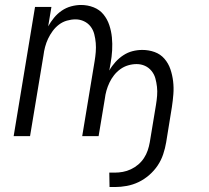

<svg xmlns="http://www.w3.org/2000/svg" viewBox="-20 -548 840 773"><path d="M421 205 420 147H442Q458 147 474.5 144Q491 141 507 133.5Q523 126 536.5 114.5Q550 103 559.5 88.5Q569 74 574.5 58Q580 42 583 25L608 -126Q611 -144 612.5 -162.5Q614 -181 612 -198.5Q610 -216 605.5 -232.5Q601 -249 590 -262.5Q579 -276 563.5 -283Q548 -290 530 -290Q513 -290 496 -285Q479 -280 464.5 -269.5Q450 -259 439 -245Q428 -231 420.5 -215Q413 -199 408.5 -183Q404 -167 402 -150L377 0H311L361 -302Q364 -320 365.5 -338.5Q367 -357 365.5 -375Q364 -393 359.5 -410.5Q355 -428 344.5 -441.5Q334 -455 318 -462.5Q302 -470 284 -470Q267 -470 249.5 -465Q232 -460 217.5 -449Q203 -438 192 -423Q181 -408 173.5 -392Q166 -376 161.5 -359Q157 -342 155 -325L101 0H35L121 -520H187L174 -442Q184 -460 197.5 -476.5Q211 -493 228.5 -505Q246 -517 266.5 -522.5Q287 -528 306 -528Q333 -528 357 -518.5Q381 -509 396.5 -490Q412 -471 420 -447Q428 -423 430.5 -397.5Q433 -372 431.5 -345.5Q430 -319 425 -292L420 -264Q430 -282 444.5 -298Q459 -314 476.5 -325.5Q494 -337 513.5 -342Q533 -347 553 -347Q579 -347 602.5 -338.5Q626 -330 642 -311.5Q658 -293 666 -269.5Q674 -246 677 -220.5Q680 -195 678 -169Q676 -143 672 -117L649 25Q645 49 637 73Q629 97 615 118Q601 139 581 156.5Q561 174 538 185Q515 196 490.5 200.5Q466 205 443 205Z"/></svg>

Font: Iosevka Aile Light
Style: Italic
Weight: 300
Italic angle: -9°
Designer: Belleve Invis
Foundry: Belleve Invis
Version: Version 31.1.0; ttfautohint (v1.8.4)